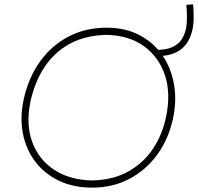

<svg xmlns="http://www.w3.org/2000/svg" viewBox="-20 -852 908 881"><path d="M403 9Q316.5 9 250 -23Q183.5 -55 141.5 -110.8Q99.5 -166.5 85.2 -239Q71 -311.5 88 -393Q110 -495 163.5 -569.5Q217 -644 295 -684.5Q373 -725 469 -725Q554 -725 618.8 -691.5Q683.5 -658 724.2 -599.5Q765 -541 778.2 -466.2Q791.5 -391.5 774 -309Q754 -215 702 -143.2Q650 -71.5 573.5 -31.2Q497 9 403 9ZM403 -24Q498.5 -26 568.5 -65Q638.5 -104 682 -169.5Q725.5 -235 742 -316Q764.5 -422.5 736.8 -506.8Q709 -591 639.8 -640.5Q570.5 -690 469 -692Q371.5 -690 300.5 -651.2Q229.5 -612.5 184.5 -544.5Q139.5 -476.5 120 -387Q98 -282 127.8 -200.8Q157.5 -119.5 228.8 -72.8Q300 -26 403 -24ZM705 -595 696 -623Q745 -623 773.2 -637Q801.5 -651 815 -673.5Q828.5 -696 834 -722Q838 -744 837.8 -774.8Q837.5 -805.5 835 -830L866 -832Q868.5 -806.5 868.5 -773Q868.5 -739.5 863 -716Q836 -595 705 -595Z"/></svg>

Font: Commissioner Flair Thin
Style: Italic
Weight: 100
Italic angle: -12°
Designer: Kostas Bartsokas
Foundry: Kostas Bartsokas
Version: Version 1.000; ttfautohint (v1.8.3)